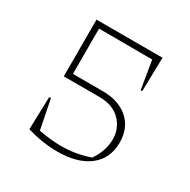

<svg xmlns="http://www.w3.org/2000/svg" viewBox="-139 -722 849 859"><g transform="rotate(30 285.5 -292.5)"><path d="M263 7Q189 7 106 -17L111 -186H120L150 -35Q214 -23 266 -23Q342 -23 413 -48Q433 -77 442.5 -106.5Q452 -136 452 -164Q452 -221 413 -260Q374 -299 305 -299H121V-592H462L458 -417H450L426 -562L151 -563V-329H305Q388 -329 437 -285.5Q486 -242 486 -167Q486 -85 427 -39Q368 7 263 7Z"/></g></svg>

Font: Piazzolla SC Thin
Style: Regular
Weight: 100
Designer: Juan Pablo del Peral
Foundry: Huerta Tipografica
Version: Version 1.330